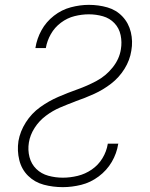

<svg xmlns="http://www.w3.org/2000/svg" viewBox="-20 -763 616 791"><path d="M239 8Q276 8 314.5 -1.5Q353 -11 386.5 -36Q420 -61 440.5 -96Q461 -131 467 -170L468 -171H424V-170Q419 -139 402 -111Q385 -83 358 -64.5Q331 -46 300 -38.5Q269 -31 239 -31Q208 -31 179 -39Q150 -47 129.5 -67Q109 -87 101.5 -116Q94 -145 99 -176Q104 -207 122.5 -236Q141 -265 169 -286Q197 -307 227.5 -320Q258 -333 290 -345L292 -346Q330 -359 367.5 -376Q405 -393 438 -418.5Q471 -444 493 -479.5Q515 -515 521 -554Q528 -593 519 -630.5Q510 -668 484.5 -695Q459 -722 422.5 -732.5Q386 -743 346 -743Q310 -743 272 -733Q234 -723 202 -698Q170 -673 151 -638.5Q132 -604 126 -566V-565H169V-566Q174 -595 189.5 -622.5Q205 -650 231 -669.5Q257 -689 287 -696.5Q317 -704 346 -704Q376 -704 404 -696Q432 -688 451.5 -667.5Q471 -647 477 -618Q483 -589 478 -560Q472 -520 444 -485Q416 -450 377.5 -429.5Q339 -409 299.5 -395Q260 -381 220.5 -364Q181 -347 145.5 -321.5Q110 -296 86.5 -259Q63 -222 56 -182Q50 -142 59.5 -103.5Q69 -65 96 -38.5Q123 -12 160.5 -2Q198 8 239 8Z"/></svg>

Font: Iosevka Sparkle XLtObl
Style: Regular
Weight: 200
Italic angle: -9°
Designer: Belleve Invis
Foundry: Belleve Invis
Version: Version 4.5.0; ttfautohint (v1.8.3)